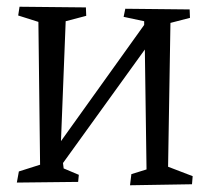

<svg xmlns="http://www.w3.org/2000/svg" viewBox="-20 -535 622 570"><path d="M99 -46 94 -470 34 -489 38 -515 235 -513 236 -488 175 -472 161 -116 408 -461V-472L347 -485L352 -509L543 -507L544 -482L486 -467L479 -40L552 -12L550 12L366 15L370 -18L415 -32L410 -388L167 -51L169 -35L214 -16L212 5L30 7L36 -26Z"/></svg>

Font: Underdog
Style: Regular
Weight: 400
Designer: Sergey Steblina
Foundry: Sergey Steblina, Jovanny Lemonad
Version: Version 1.001; ttfautohint (v0.9)